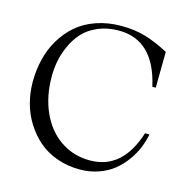

<svg xmlns="http://www.w3.org/2000/svg" viewBox="-106 -816 914 930"><g transform="rotate(15 351.0 -351.0)"><path d="M629.9 -647 627.9 -466.8H610.8Q561.5 -688 384.8 -688Q327.1 -688 281 -668.2Q234.9 -648.4 206.8 -617.7Q178.7 -586.9 160.2 -546.1Q141.6 -505.4 134.3 -467Q127 -428.7 127 -390.1Q127 -289.6 162.6 -210.7Q198.2 -131.8 262.9 -87.9Q327.6 -43.9 410.2 -43.9Q573.2 -43.9 634.8 -240.2H657.2Q650.4 -205.6 636.5 -171.4Q622.6 -137.2 598.4 -103.8Q574.2 -70.3 543.2 -45.2Q512.2 -20 468.3 -4.4Q424.3 11.2 374 11.2Q312 11.2 258.5 -8.1Q205.1 -27.3 166.5 -61Q127.9 -94.7 100.1 -139.2Q72.3 -183.6 58.6 -234.9Q44.9 -286.1 44.9 -339.8Q44.9 -399.4 58.1 -453.9Q71.3 -508.3 99.4 -555.7Q127.4 -603 167.7 -637.9Q208 -672.9 265.4 -692.9Q322.8 -712.9 391.1 -712.9Q458 -712.9 513.4 -696.3Q568.8 -679.7 629.9 -647Z"/></g></svg>

Font: Ortica Linear Light
Style: Regular
Weight: 300
Designer: Benedetta Bovani
Foundry: Collletttivo
Version: Version 2.000;Glyphs 3.1.2 (3151)